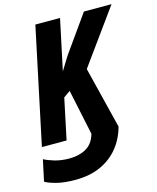

<svg xmlns="http://www.w3.org/2000/svg" viewBox="-172 -808 934 1142"><g transform="rotate(-15 295.5 -237.0)"><path d="M149 240Q78 240 30.5 227Q-17 214 -35 202L-7 71Q17 84 57 96Q97 108 148 108Q207 108 250.5 83.5Q294 59 311 0L252 -280L211 -251L158 0H6L157 -714H309L243 -403L295 -487L456 -714H626L384 -379L478 0Q459 71 415.5 125Q372 179 305.5 209.5Q239 240 149 240Z"/></g></svg>

Font: Noto Sans Condensed ExtraBold
Style: Italic
Weight: 800
Width: 3
Italic angle: -12°
Designer: Monotype Design Team
Foundry: Monotype Imaging Inc.
Version: Version 2.013; ttfautohint (v1.8.4.7-5d5b)